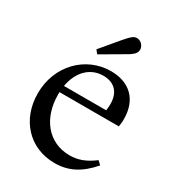

<svg xmlns="http://www.w3.org/2000/svg" viewBox="-180 -844 876 961"><g transform="rotate(30 258.5 -364.0)"><path d="M196 -568 309 -634C327 -644 341 -652 355 -664C374 -680 376 -704 360 -723C345 -741 320 -744 302 -728C288 -716 277 -703 264 -688L180 -588ZM283 10C360 10 423 -20 487 -94L467 -113C418 -76 376 -61 329 -61C204 -61 127 -161 127 -296C127 -301 127 -305 127 -310H470L472 -324C474 -338 474 -346 474 -354C474 -469 404 -530 299 -530C154 -530 36 -412 36 -251C36 -103 134 10 283 10ZM277 -491C342 -491 378 -452 378 -385C378 -373 377 -361 375 -348H131C147 -437 202 -491 277 -491Z"/></g></svg>

Font: Hedvig Letters Serif 24pt
Style: Regular
Weight: 400
Designer: Alexander Örn & Tor Weibull
Foundry: Kanon Foundry
Version: Version 1.000